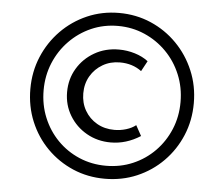

<svg xmlns="http://www.w3.org/2000/svg" viewBox="-57 -905 1152 987"><g transform="rotate(5 519.0 -412.0)"><path d="M518.5 15.5Q607 15.5 683.8 -17.2Q760.5 -50 818.2 -108.5Q876 -167 908.5 -244.5Q941 -322 941 -411Q941 -500.5 908.2 -578.2Q875.5 -656 817.5 -715Q759.5 -774 683 -807Q606.5 -840 518.5 -840Q431 -840 354.5 -806.8Q278 -773.5 220.2 -714.5Q162.5 -655.5 130 -578Q97.5 -500.5 97.5 -411.5Q97.5 -321.5 129.8 -244Q162 -166.5 219.8 -108.2Q277.5 -50 353.8 -17.2Q430 15.5 518.5 15.5ZM518.5 -51.5Q444.5 -51.5 380.2 -79Q316 -106.5 268 -155.5Q220 -204.5 193 -270Q166 -335.5 166 -411Q166 -486 193.2 -551.8Q220.5 -617.5 269 -667.2Q317.5 -717 381.2 -745Q445 -773 518.5 -773Q592 -773 656.2 -745Q720.5 -717 769.2 -667.5Q818 -618 845.2 -552.2Q872.5 -486.5 872.5 -411Q872.5 -335.5 845.2 -270.2Q818 -205 769.8 -155.8Q721.5 -106.5 657.2 -79Q593 -51.5 518.5 -51.5ZM532.5 -173Q612.5 -173 685.5 -219.5L656 -273Q636 -257 606.5 -248Q577 -239 546 -239Q495 -239 455.5 -261.8Q416 -284.5 393.2 -323.8Q370.5 -363 370.5 -412.5Q370.5 -462.5 393.5 -501.8Q416.5 -541 456 -564Q495.5 -587 545 -587Q610 -587 656.5 -552L685.5 -605.5Q656.5 -628 616.5 -640.2Q576.5 -652.5 534 -652.5Q464 -652.5 408 -620.2Q352 -588 319.5 -533.5Q287 -479 287 -412Q287 -345 319.8 -290.8Q352.5 -236.5 408.2 -204.8Q464 -173 532.5 -173Z"/></g></svg>

Font: Spartan Medium
Style: Regular
Weight: 500
Designer: Matt Bailey, Mirko Velimirovic
Foundry: Matt Bailey
Version: Version 1.003; ttfautohint (v1.8.3)